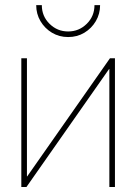

<svg xmlns="http://www.w3.org/2000/svg" viewBox="-20 -749 546 769"><path d="M440.4 0H418V-472.7H417L85.9 0H65.4V-515.6H87.9V-42.5H88.9L420.4 -515.6H440.4ZM252.9 -600.6Q217.3 -600.6 188.2 -617.9Q159.2 -635.3 142.1 -664.3Q125 -693.4 125 -728.5H147.5Q147.5 -684.1 178.5 -653.6Q209.5 -623 252.9 -623Q296.4 -623 327.4 -653.6Q358.4 -684.1 358.4 -728.5H380.9Q380.9 -693.4 363.8 -664.3Q346.7 -635.3 317.9 -617.9Q289.1 -600.6 252.9 -600.6Z"/></svg>

Font: Inter Display Thin
Style: Regular
Weight: 100
Designer: Rasmus Andersson
Foundry: rsms
Version: Version 4.000;git-a52131595